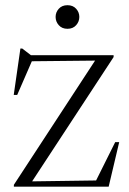

<svg xmlns="http://www.w3.org/2000/svg" viewBox="-20 -700 484 720"><path d="M32 0V-7L345.5 -486.5L362 -473L72 -470L104.5 -482L44.5 -344H31.5L56.5 -518H63.5L96 -493H406V-486L92 -7L73 -19.5L356 -23.5L335 -12.5L412 -167H427L387.5 0ZM233 -592Q212.5 -592 200.5 -605.5Q188.5 -619 188.5 -636.5Q188.5 -654 200.5 -667.2Q212.5 -680.5 233 -680.5Q253.5 -680.5 265.5 -667.2Q277.5 -654 277.5 -636.5Q277.5 -619 265.5 -605.5Q253.5 -592 233 -592Z"/></svg>

Font: Newsreader 60pt Light
Style: Regular
Weight: 300
Designer: Hugues Gentile
Foundry: Production Type
Version: Version 1.003